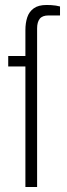

<svg xmlns="http://www.w3.org/2000/svg" viewBox="-20 -751 268 771"><path d="M82 0V-484H13V-526H82V-630Q82 -659 89.5 -681.5Q97 -704 115.5 -717.5Q134 -731 167 -731Q176 -731 185.5 -730.5Q195 -730 204.5 -728.5Q214 -727 221 -725V-689H175Q150 -689 139.5 -675.5Q129 -662 129 -637V0Z"/></svg>

Font: Archivo SemiCondensed Thin
Style: Regular
Weight: 250
Width: 4
Designer: Hector Gatti
Foundry: Omnibus-Type
Version: Version 2.001